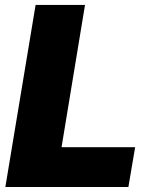

<svg xmlns="http://www.w3.org/2000/svg" viewBox="-20 -747 611 767"><path d="M1.4 0 122.2 -727.3H319.6L225.9 -159.1H519.9L492.9 0Z"/></svg>

Font: Inter UI Black
Style: Italic
Weight: 900
Italic angle: -9.39999°
Designer: Rasmus Andersson
Foundry: rsms
Version: 3.2;8d6f07862